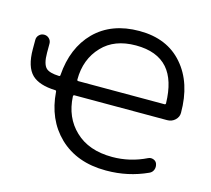

<svg xmlns="http://www.w3.org/2000/svg" viewBox="-107 -893 1110 1009"><g transform="rotate(15 448.0 -388.0)"><path d="M183.6 -426.8Q190.4 -426.8 190.4 -433.6Q201.2 -584 290 -673.8Q380.9 -764.6 532.2 -764.6Q683.6 -764.6 768.6 -666Q853.5 -568.4 853.5 -405.3Q853.5 -382.8 835.9 -366.2Q818.4 -349.6 793 -349.6H289.1Q282.2 -349.6 282.2 -341.8Q288.1 -228.5 361.3 -159.2Q435.5 -87.9 563.5 -87.9Q660.2 -87.9 748 -130.9Q761.7 -137.7 776.4 -132.3Q791 -127 795.9 -113.3Q798.8 -104.5 798.8 -96.7Q798.8 -88.9 795.9 -81.1Q790 -65.4 774.4 -58.6Q669.9 -10.7 552.7 -10.7Q550.8 -10.7 548.8 -10.7Q391.6 -10.7 294.9 -103.5Q201.2 -194.3 190.4 -342.8Q190.4 -349.6 183.6 -349.6Q96.7 -352.5 56.6 -390.6Q14.6 -431.6 14.6 -527.3V-578.1Q14.6 -593.8 25.9 -605Q37.1 -616.2 53.2 -616.2Q69.3 -616.2 80.6 -605Q91.8 -593.8 91.8 -578.1V-528.3Q91.8 -466.8 113.3 -446.3Q131.8 -428.7 183.6 -426.8ZM282.2 -433.6Q282.2 -426.8 289.1 -426.8H757.8Q764.6 -426.8 764.6 -433.6Q764.6 -433.6 764.6 -433.6Q761.7 -558.6 707 -621.1Q649.4 -686.5 534.2 -686.5Q417 -686.5 351.6 -617.2Q282.2 -544.9 282.2 -433.6Z"/></g></svg>

Font: Gen Jyuu Gothic P Regular
Style: Regular
Weight: 400
Designer: [Source Han Sans]
Ryoko NISHIZUKA  (kana & ideographs); Paul D. Hunt (Latin, Greek & Cyrillic); Wenlong ZHANG  (bopomofo
Version: Version 1.002.20150607